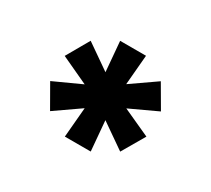

<svg xmlns="http://www.w3.org/2000/svg" viewBox="-87 -854 759 690"><g transform="rotate(30 292.0 -508.5)"><path d="M238.3 -309.6 249 -433.6 146.5 -362.3 92.8 -456.1 206.1 -507.8 92.8 -560.5 146.5 -654.3 249 -583 238.3 -707H345.7L335 -583L437.5 -654.3L492.2 -560.5L378.9 -507.8L492.2 -456.1L437.5 -362.3L335 -433.6L345.7 -309.6Z"/></g></svg>

Font: Pretendard JP Black
Style: Regular
Weight: 900
Designer: Base glyphs from Inter by Rasmus Andersson; Hangeul glyphs from Noto Sans CJK(Source Han Sans) by Jang Soo-young and Kan
Foundry: Kil Hyung-jin
Version: Version 1.309